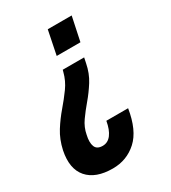

<svg xmlns="http://www.w3.org/2000/svg" viewBox="-234 -627 824 925"><g transform="rotate(-30 178.0 -165.0)"><path d="M265 -329 259 -300Q249 -249 224 -209.5Q199 -170 170.5 -136.5Q142 -103 119 -70.5Q96 -38 89 0Q80 39 89 62Q98 85 130 85Q159 85 178 60Q197 35 205 -11H326Q308 102 252 153Q196 204 118 204Q23 204 -21.5 153Q-66 102 -47 8Q-35 -47 -8.5 -89Q18 -131 49 -167Q80 -203 106 -239Q132 -275 143 -318L146 -329ZM314 -534 286 -401H154L181 -534Z"/></g></svg>

Font: Mona Sans Condensed
Style: Bold Italic
Weight: 700
Width: 3
Italic angle: -11.7°
Designer: Deni Anggara
Foundry: GitHub
Version: Version 1.001; ttfautohint (v1.8.4.7-5d5b);gftools[0.9.31]